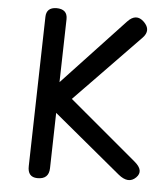

<svg xmlns="http://www.w3.org/2000/svg" viewBox="-54 -790 719 865"><g transform="rotate(5 305.5 -357.5)"><path d="M166 -742.7Q121.1 -741.7 120.1 -699.2L104 -22.9Q102.5 26.9 146.5 27.8Q199.2 28.8 200.2 -22L206.1 -272.5L510.7 -20Q557.6 18.6 590.8 -14.6Q622.6 -46.4 577.1 -84.5L271 -341.3L564.5 -644Q599.6 -680.2 563.5 -715.8Q526.9 -751.5 488.3 -710L209 -411.6L215.8 -696.8Q216.8 -742.7 166 -742.7Z"/></g></svg>

Font: Comic Relief
Style: Regular
Weight: 400
Designer: Jeff Davis
Foundry: Loudifier
Version: Version 1.200; ttfautohint (v1.8.4.7-5d5b)